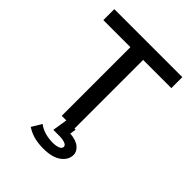

<svg xmlns="http://www.w3.org/2000/svg" viewBox="-232 -744 1064 1064"><g transform="rotate(45 300.0 -211.5)"><path d="M243 0V-538H31V-624H564V-538H343V0ZM298 201Q263 201 230.5 193.5Q198 186 165 165L200 107Q226 126 254.5 133.5Q283 141 313 141Q339 141 356 134Q373 127 373 113Q373 101 355.5 94.5Q338 88 312 88H265L279 0H352L346 36Q395 40 419 60.5Q443 81 443 106Q443 146 406 173.5Q369 201 298 201Z"/></g></svg>

Font: Inconsolata Expanded SemiBold
Style: Regular
Weight: 600
Width: 7
Monospace: yes
Designer: Raph Levien, Cyreal, Brenton Simpson
Foundry: Raph Levien, Cyreal, Google
Version: Version 3.001; ttfautohint (v1.8.2.53-6de2)